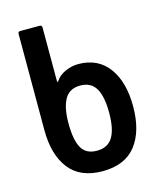

<svg xmlns="http://www.w3.org/2000/svg" viewBox="-107 -779 732 867"><g transform="rotate(-15 258.5 -346.0)"><path d="M59 -240V-689Q59 -700 70 -700H160Q171 -700 171 -689V-438Q171 -435 173 -434.5Q175 -434 177 -437Q192 -461 222.5 -474.5Q253 -488 283 -488Q375 -488 424.5 -421Q474 -354 474 -240Q474 -124 422.5 -58Q371 8 266 8Q162 8 110.5 -58Q59 -124 59 -240ZM265 -88Q316 -88 339 -126Q362 -164 362 -240Q362 -316 339.5 -354Q317 -392 267 -392Q216 -392 194 -352.5Q172 -313 172 -241Q172 -163 193 -125.5Q214 -88 265 -88Z"/></g></svg>

Font: Barlow GEO Semi Bold
Style: Regular
Weight: 600
Designer: Jeremy Tribby
Foundry: Tribby Type
Version: Version 1.408